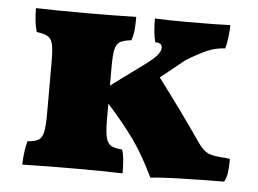

<svg xmlns="http://www.w3.org/2000/svg" viewBox="-42 -555 827 616"><g transform="rotate(5 371.0 -247.0)"><path d="M684 -77Q689 -77 695.5 -76.5Q702 -76 712 -74Q712 -47 709.5 -30Q707 -13 700 0Q651 0 571.5 2Q492 4 463 8Q430 -61 396 -109Q362 -157 308 -217V-170Q308 -128 312.5 -109Q317 -90 328 -83Q339 -76 365 -74Q373 -51 373 2Q323 0 227 0Q136 0 50 2Q50 -15 53 -38Q56 -61 60 -74Q85 -76 96 -83Q107 -90 111 -109Q115 -128 115 -170V-333Q115 -374 111 -391Q107 -408 96.5 -415Q86 -422 59 -426Q50 -456 50 -502Q106 -500 216 -500Q301 -500 373 -502Q373 -478 371.5 -461Q370 -444 364 -426Q338 -423 327 -416Q316 -409 312 -391.5Q308 -374 308 -333V-275L422 -359Q463 -390 463 -410Q463 -426 441 -426Q433 -454 433 -502Q477 -500 534 -500Q636 -500 676 -502Q676 -484 673 -461Q670 -438 666 -426Q636 -425 607.5 -412.5Q579 -400 542 -377L465 -315Q541 -215 609 -116Q626 -92 641.5 -85.5Q657 -79 684 -77Z"/></g></svg>

Font: Vollkorn SC Black
Style: Regular
Weight: 900
Designer: Friedrich Althausen
Foundry: Friedrich Althausen
Version: Version 4.015